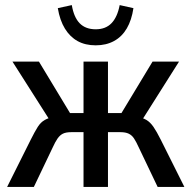

<svg xmlns="http://www.w3.org/2000/svg" viewBox="-20 -734 752 754"><path d="M8 0 101 -186Q117 -218 128.5 -236Q140 -254 156 -263Q172 -272 199 -277L183 -250L29 -492H133L255 -290H308V-492H404V-290H457L579 -492H683L530 -250L513 -277Q540 -272 555 -263Q570 -254 582.5 -236Q595 -218 611 -186L704 0H599L525 -155Q515 -177 506.5 -190Q498 -203 485.5 -209Q473 -215 453 -215H404V0H308V-215H260Q239 -215 227 -209Q215 -203 206 -190Q197 -177 187 -155L113 0ZM356 -556Q315 -556 285 -572.5Q255 -589 235 -621.5Q215 -654 207 -702L262 -714Q270 -666 293 -642.5Q316 -619 356 -619Q395 -619 418 -643Q441 -667 450 -714L504 -702Q497 -655 478 -622.5Q459 -590 428 -573Q397 -556 356 -556Z"/></svg>

Font: Nunito Sans 10pt Condensed SemiBold
Style: Regular
Weight: 600
Width: 3
Designer: Vernon Adams
Foundry: Vernon Adams
Version: Version 3.101;gftools[0.9.27]